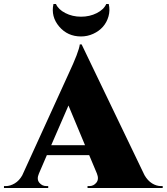

<svg xmlns="http://www.w3.org/2000/svg" viewBox="-60 -948 840 968"><path d="M475.6 -927.7H488.3Q495.6 -896 487.1 -865.7Q478.5 -835.4 459 -813.2Q439.5 -791 410.2 -777.6Q380.9 -764.2 348.6 -764.2Q280.8 -764.2 238.3 -814.2Q195.8 -864.3 209.5 -927.7H222.2Q233.9 -900.4 269.5 -882.1Q305.2 -863.8 348.6 -863.8Q392.1 -863.8 427.7 -881.8Q463.4 -899.9 475.6 -927.7ZM351.6 -724.1 668.5 -64.9Q684.6 -37.1 706.8 -23.4Q729 -9.8 752 -9.8H760.3V0H381.3V-9.8H390.1Q412.1 -9.8 426 -27.3Q439.9 -44.9 428.7 -72.8L389.6 -166H176.3L136.2 -72.8Q124 -44.9 137.9 -27.3Q151.9 -9.8 174.3 -9.8H183.1V0H-40V-9.8H-31.2Q-8.8 -9.8 14.2 -23.4Q37.1 -37.1 52.2 -64L285.2 -574.7Q337.9 -687 342.3 -724.1ZM198.2 -215.8H368.7L285.2 -416Z"/></svg>

Font: Cinzel Black
Style: Regular
Weight: 900
Designer: Natanael Gama
Version: Version 1.001;PS 001.001;hotconv 1.0.56;makeotf.lib2.0.21325